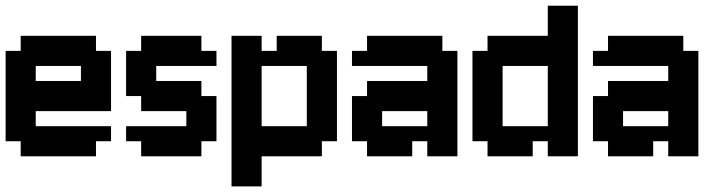

<svg xmlns="http://www.w3.org/2000/svg" viewBox="-20 -556 2558 683"><path d="M321.4 -375H375V-160.7H107.1V-107.1H375V-53.6H321.4V0H53.6V-53.6H0V-375H53.6V-428.6H321.4ZM107.1 -321.4V-267.9H267.9V-321.4Z M482.1 -375V-428.6H696.4V-375H750V-321.4H535.7V-267.9H696.4V-214.3H750V-53.6H696.4V0H482.1V-53.6H428.6V-107.1H642.9V-160.7H482.1V-214.3H428.6V-375Z M910.7 -428.6V-375H964.3V-428.6H1125V-375H1178.6V-53.6H1125V0H910.7V107.1H803.6V-428.6ZM910.7 -321.4V-107.1H1071.4V-321.4Z M1500 -53.6H1446.4V0H1285.7V-53.6H1232.1V-214.3H1285.7V-267.9H1500V-321.4H1232.1V-375H1285.7V-428.6H1553.6V-375H1607.1V0H1500ZM1500 -107.1V-160.7H1339.3V-107.1Z M1928.6 0V-53.6H1875V0H1714.3V-53.6H1660.7V-375H1714.3V-428.6H1928.6V-535.7H2035.7V0ZM1928.6 -107.1V-321.4H1767.9V-107.1Z M2357.1 -53.6H2303.6V0H2142.9V-53.6H2089.3V-214.3H2142.9V-267.9H2357.1V-321.4H2089.3V-375H2142.9V-428.6H2410.7V-375H2464.3V0H2357.1ZM2357.1 -107.1V-160.7H2196.4V-107.1Z"/></svg>

Font: Jersey 10
Style: Regular
Weight: 400
Designer: Sarah Cadigan-Fried
Version: Version 1.000